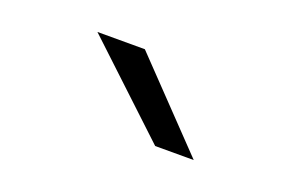

<svg xmlns="http://www.w3.org/2000/svg" viewBox="-42 -906 646 426"><g transform="rotate(20 281.0 -693.0)"><path d="M339 -596 132 -790H244L430 -596Z"/></g></svg>

Font: Georama ExtraExtended
Style: Regular
Weight: 400
Width: 8
Designer: Jean-Baptiste Levee
Foundry: Production Type
Version: Version 1.000